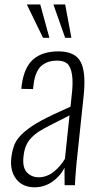

<svg xmlns="http://www.w3.org/2000/svg" viewBox="-20 -813 419 843"><path d="M266.1 -647 214.4 -793.5H266.1L293.5 -647ZM168.9 -647 97.7 -793.5H156.7L196.8 -647ZM149.9 -34.7Q184.6 -34.7 214.4 -57.6Q244.1 -80.6 265.1 -115.7L285.2 -306.2Q180.7 -254.4 152.8 -236.8Q108.9 -208 94.7 -173.8Q85.9 -153.8 83 -124.5Q78.1 -77.6 98.1 -56.2Q118.2 -34.7 149.9 -34.7ZM132.3 9.3Q80.1 9.3 52 -25.9Q23.9 -61 29.3 -117.2Q33.7 -155.8 44.9 -181.4Q56.2 -207 86.4 -233.4Q116.7 -259.8 162.4 -284.2Q208 -308.6 289.6 -344.7L293.9 -386.2Q301.8 -448.2 296.4 -483.9Q291 -519.5 275.9 -533.2Q260.7 -546.9 230.5 -546.9Q211.4 -546.9 196 -542.5Q180.7 -538.1 165.5 -527.1Q150.4 -516.1 140.4 -493.4Q130.4 -470.7 127 -438L125 -421.9L73.7 -422.9Q73.7 -423.8 74.5 -430.7Q75.2 -437.5 75.2 -438.5Q85.9 -517.6 126 -552.5Q166 -587.4 236.8 -587.4Q309.1 -587.4 333.7 -542Q358.4 -496.6 347.2 -391.6L316.4 -100.6Q308.6 -15.1 309.1 0H263.7Q263.2 -65.4 263.2 -76.7Q244.6 -39.1 209.5 -14.9Q174.3 9.3 132.3 9.3Z"/></svg>

Font: Oswald
Style: Extra-Light
Weight: 200
Designer: Vernon Adams
Foundry: Vernon Adams
Version: 3.0; ttfautohint (v0.94.23-7a4d-dirty) -l 8 -r 50 -G 200 -x 